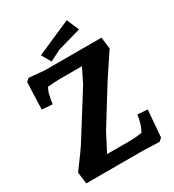

<svg xmlns="http://www.w3.org/2000/svg" viewBox="-212 -1018 1035 1141"><g transform="rotate(-30 305.5 -447.0)"><path d="M368 -616H215Q182 -616 132 -611L119 -583Q108 -542 104 -507L32 -512L39 -697L59 -715Q154 -705 174 -705H553L563 -625L456 -464L300 -212L236 -89H393Q435 -89 477 -97Q496 -136 497 -144Q508 -184 510 -203L578 -198L563 -14L543 4Q448 0 428 0H42L32 -80Q119 -196 143 -237L318 -516ZM426 -898 462 -814Q319 -774 300 -768L226 -730L189 -794Z"/></g></svg>

Font: Andada
Style: Bold
Weight: 700
Designer: Carolina Giovagnoli
Foundry: Carolina Giovagnoli
Version: Version 1.003